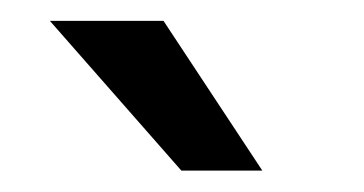

<svg xmlns="http://www.w3.org/2000/svg" viewBox="-20 -769 349 184"><path d="M231.4 -605.5H153.8L27.8 -749H136.7Z"/></svg>

Font: RobotoInd
Style: Regular
Weight: 400
Designer: Google
Version: Version 2.001101; 2014